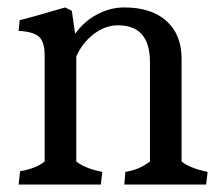

<svg xmlns="http://www.w3.org/2000/svg" viewBox="-20 -496 598 516"><path d="M383 -329Q383 -428 297 -428Q263 -428 232 -404.5Q201 -381 185 -344V-62Q209 -43 255 -34L251 0H30L34 -36Q77 -43 100 -62V-347Q100 -384 84.5 -397.5Q69 -411 30 -413L33 -442Q46 -444 155 -476L173 -467L182 -405Q205 -438 240.5 -457Q276 -476 314 -476Q387 -476 427.5 -439.5Q468 -403 468 -338V-62Q490 -44 538 -34L534 0H314L317 -34Q355 -40 383 -62Z"/></svg>

Font: Caladea
Style: Regular
Weight: 400
Designer: Carolina Giovagnoli and Andres Torresi
Foundry: Carolina Giovagnoli and Andres Torresi
Version: Version 1.002